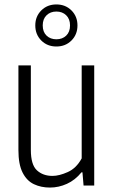

<svg xmlns="http://www.w3.org/2000/svg" viewBox="-20 -836 512 865"><path d="M205 9Q165 9 132.8 -6.2Q100.5 -21.5 81.8 -58.5Q63 -95.5 63 -159.5V-541.5H119V-160.5Q119 -94 146.2 -68.8Q173.5 -43.5 216.5 -43.5Q246.5 -43.5 285.2 -60.8Q324 -78 348 -122.5V-541.5H404.5V0H356.5L351.5 -59.5H347Q318.5 -24.5 281.5 -7.8Q244.5 9 205 9ZM234 -626.5Q193 -626.5 166 -653.5Q139 -680.5 139 -721.5Q139 -762 166 -789Q193 -816 234 -816Q275 -816 302 -789Q329 -762 329 -721.5Q329 -680.5 302 -653.5Q275 -626.5 234 -626.5ZM234 -659Q261 -659 278.2 -675.5Q295.5 -692 295.5 -721.5Q295.5 -750.5 278.2 -767.2Q261 -784 234 -784Q207 -784 189.8 -767.2Q172.5 -750.5 172.5 -721.5Q172.5 -692 189.8 -675.5Q207 -659 234 -659Z"/></svg>

Font: Encode Sans Cnd Lt
Style: Regular
Weight: 300
Width: 3
Designer: Multiple Designers
Foundry: Impallari Type
Version: Version 3.002; ttfautohint (v1.8.3) -l 8 -r 50 -G 200 -x 14 